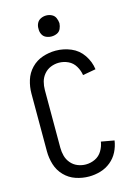

<svg xmlns="http://www.w3.org/2000/svg" viewBox="-140 -1026 781 1107"><g transform="rotate(-15 250.0 -472.5)"><path d="M250 -828Q233 -828 217.5 -835Q202 -842 194.5 -857.5Q187 -873 188 -890Q187 -907 194.5 -922.5Q202 -938 217.5 -945.5Q233 -953 250 -953Q267 -953 282.5 -945.5Q298 -938 305 -922.5Q312 -907 313 -890Q312 -873 305 -857.5Q298 -842 282.5 -835Q267 -828 250 -828ZM250 8Q210 8 171.5 -5Q133 -18 104.5 -47.5Q76 -77 64 -116Q52 -155 52 -195V-540Q52 -580 64 -619Q76 -658 104.5 -687.5Q133 -717 171.5 -730Q210 -743 250 -743Q297 -743 341 -724.5Q385 -706 412 -666Q439 -626 445 -580L367 -566Q363 -594 347.5 -620Q332 -646 305.5 -658.5Q279 -671 250 -671Q225 -671 201.5 -661.5Q178 -652 161.5 -632.5Q145 -613 138.5 -589Q132 -565 132 -540V-195Q132 -170 138.5 -146Q145 -122 161.5 -102.5Q178 -83 201.5 -73.5Q225 -64 250 -64Q279 -64 305.5 -76.5Q332 -89 347.5 -115Q363 -141 367 -169L445 -155Q440 -120 424 -88.5Q408 -57 380.5 -34.5Q353 -12 319 -2Q285 8 250 8Z"/></g></svg>

Font: Iosevka SS01
Style: Regular
Weight: 400
Monospace: yes
Designer: Belleve Invis
Foundry: Belleve Invis
Version: 2.3.3; ttfautohint (v1.8.3)